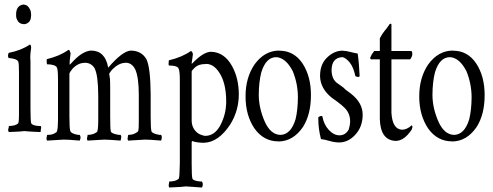

<svg xmlns="http://www.w3.org/2000/svg" viewBox="-20 -649 2196 855"><path d="M51.8 -588.4Q53.2 -624.5 84.5 -628.9Q104.5 -627.4 113.3 -607.4Q118.2 -599.6 118.7 -581.5Q118.7 -579.6 118.2 -577.6Q117.7 -557.6 106.4 -548.8Q95.2 -540 84.5 -541.5Q64 -543 56.6 -560.5Q50.8 -570.8 51.8 -583.5ZM114.7 -391.6 115.7 -377.9V-166.5Q115.7 -115.2 118.7 -100.6Q124 -89.8 152.3 -87.9H161.1Q164.6 -83 162.6 -76.2Q160.6 -66.9 161.1 -61L136.7 -62L109.4 -63.5L98.6 -64.5H95.2Q93.8 -64.5 89.8 -65.4Q81.5 -63.5 19.5 -61Q14.6 -67.9 17.1 -75Q19.5 -82 19.5 -87.9Q50.8 -88.4 61.5 -100.6Q64.9 -111.8 64.5 -138.7V-329.1Q64.5 -364.7 61.5 -374.5Q54.7 -388.2 18.6 -390.6Q12.7 -399.4 18.6 -413.6Q72.8 -423.8 113.3 -450.7Q118.7 -448.7 118.7 -436Q114.7 -410.6 114.7 -391.6Z M444.3 -27.3 370.1 -22.9Q365.7 -29.3 367.9 -36.4Q370.1 -43.5 370.1 -48.3Q388.2 -48.8 400.4 -54.4Q412.6 -60.1 413.6 -64.5Q418 -78.6 417.5 -130.9V-223.1Q417 -315.4 400.9 -345.7Q385.7 -369.6 357.4 -369.6Q357.4 -369.6 356.9 -369.1Q328.1 -369.1 303.7 -343.8Q291 -328.6 289.1 -321.3V-130.9Q289.1 -77.1 293 -65.4Q296.9 -53.7 328.1 -48.3H335Q342.3 -37.6 335 -22.9Q277.8 -27.8 263.7 -27.3L189.9 -22.9Q186 -28.3 187.5 -36.6L189.9 -48.3Q210.4 -48.3 221.4 -54.2Q232.4 -60.1 233.9 -64.5Q238.3 -80.6 238.3 -113.8V-294.4Q238.3 -335.9 233.9 -347.7Q226.6 -362.3 189 -362.8Q188 -366.2 187.7 -375.2Q187.5 -384.3 189 -385.7Q246.1 -399.4 285.6 -427.2Q290.5 -425.3 291.3 -420.9Q292 -416.5 294.4 -411.1Q290 -379.4 290 -368.2Q290 -362.3 291 -360.8Q293 -362.8 308.1 -378.9Q349.1 -421.4 385.3 -423.8Q447.8 -423.8 461.4 -349.6Q461.9 -348.1 461.9 -347.7Q524.9 -421.4 562.5 -423.8Q610.8 -422.9 632.3 -384.8Q649.9 -347.7 650.9 -230.5V-130.9Q650.9 -79.1 654.3 -64.5Q658.2 -53.7 690.4 -48.3H697.3Q701.7 -42 700.2 -33.4Q698.7 -24.9 697.3 -22.9Q640.6 -27.8 625 -27.3L550.8 -22.9Q546.9 -28.3 548.8 -36.6L550.8 -48.3Q570.3 -48.8 581.8 -55.2Q593.3 -61.5 595.2 -64.5Q598.6 -77.6 598.1 -107.4V-226.1Q598.1 -304.2 582.5 -339.4Q566.9 -370.6 538.1 -369.6Q538.1 -369.6 537.6 -369.1Q508.3 -369.1 477.5 -336.9Q466.3 -322.3 466.3 -320.3L467.3 -313.5L469.7 -296.9Q470.7 -286.6 470.7 -242.2V-130.9Q470.7 -73.7 473.4 -63.7Q476.1 -53.7 509.3 -48.3H517.1Q521.5 -42 519.3 -34.2Q517.1 -26.4 517.1 -22.9Q460.9 -27.3 444.3 -27.3Z M830.1 -421.9Q838.4 -418.5 838.9 -405.8L833.5 -367.7Q834 -365.2 834.5 -364.7L836.4 -366.7Q884.3 -417 918.9 -418.5Q979.5 -417 1013.7 -354Q1043 -300.8 1043.5 -230Q1043.5 -157.7 1006.8 -97.2Q953.6 -14.6 887.2 -13.2H885.3Q856.4 -13.7 835 -21Q833 -15.1 833.5 -9.8V79.6Q833.5 136.7 836.9 146.5Q840.3 156.2 872.1 159.2H878.9Q884.3 166.5 882.8 175.5Q881.3 184.6 878.9 186Q815.4 181.2 810.1 181.2H807.1Q798.8 183.1 733.9 186Q730 180.7 731.9 170.9L733.9 159.2Q755.4 158.7 765.4 153.6Q775.4 148.4 776.4 146.5Q779.8 133.3 779.8 106.4L780.8 79.6V-294.9Q780.8 -333.5 774.7 -345.2Q768.6 -356.9 731.9 -357.4Q730 -362.3 731 -369.4Q731.9 -376.5 731.9 -380.4Q790.5 -394 830.1 -421.9ZM950.7 -334Q926.8 -365.2 896.5 -364.3Q896.5 -364.3 895.5 -363.8Q865.2 -363.8 849.9 -350.1Q834.5 -336.4 833.5 -330.6V-111.3Q834.5 -73.2 865.2 -53.2Q883.3 -44.4 895.5 -43.9Q938 -45.4 962.6 -93.8Q987.3 -142.1 987.3 -196.8Q987.3 -286.6 950.7 -334Z M1210.4 -394.5Q1164.1 -394.5 1143.6 -326.7Q1143.1 -325.2 1143.1 -324.7Q1132.8 -283.7 1132.3 -227.5Q1132.3 -225.6 1132.3 -225.1Q1132.8 -167 1159.2 -106.9Q1185.5 -48.8 1229.5 -48.3Q1275.4 -50.3 1295.9 -117.2Q1306.2 -158.2 1306.6 -214.8Q1306.6 -216.3 1306.6 -217.8Q1306.2 -276.9 1283.7 -332Q1252.9 -391.6 1210.4 -394.5ZM1326.7 -367.2Q1364.7 -309.6 1364.7 -225.6Q1364.7 -139.6 1329.1 -83.5Q1285.2 -19.5 1219.7 -19Q1219.7 -19 1219.2 -19.5Q1154.3 -19.5 1113.3 -76.7Q1073.7 -135.3 1073.5 -219Q1073.2 -302.7 1113.3 -361.8Q1158.2 -423.8 1223.6 -423.8Q1223.6 -423.8 1224.1 -423.3Q1288.6 -423.3 1326.7 -367.2Z M1505.4 -394.5Q1457 -392.6 1456.5 -336.4Q1457 -294.4 1484.4 -276.9Q1493.7 -270 1503.7 -263.2Q1513.7 -256.3 1516.6 -251.5Q1518.1 -250.5 1543.5 -231.4Q1595.2 -190.9 1595 -137.7Q1594.7 -84.5 1562.7 -49.6Q1530.8 -14.6 1489.7 -14.6Q1468.3 -15.1 1448.7 -21Q1429.2 -26.9 1409.2 -29.8Q1397.5 -75.7 1397.5 -117.2V-127Q1409.7 -135.7 1415.5 -130.9Q1421.9 -94.2 1444.8 -69.8Q1466.8 -46.4 1491.7 -46.4Q1492.2 -46.4 1492.7 -46.4Q1518.6 -46.9 1532.7 -71.8Q1538.6 -91.3 1539.1 -104V-109.9Q1539.1 -147 1510.7 -172.4Q1504.4 -179.2 1482.4 -195.8Q1460.4 -212.4 1456.5 -214.4Q1407.2 -254.9 1405.3 -308.1V-313Q1405.8 -363.8 1437 -393.3Q1468.3 -422.9 1504.4 -423.3Q1520.5 -422.9 1540 -417.7Q1559.6 -412.6 1572.8 -410.6Q1579.1 -366.7 1581.5 -310.1Q1577.6 -302.2 1562.5 -310.1Q1554.2 -349.6 1537.1 -371.1Q1519.5 -391.6 1505.4 -394.5Z M1743.2 -21.5Q1673.8 -23.4 1671.4 -119.6V-384.8H1631.8Q1626.5 -390.1 1628.7 -392.8Q1630.9 -395.5 1630.9 -397Q1632.3 -398.4 1633.8 -402.8Q1634.8 -405.8 1636.7 -408.7L1643.1 -417Q1644.5 -418.9 1646 -421.9H1671.4V-478.5Q1683.1 -500.5 1692.6 -511.5Q1702.1 -522.5 1703.6 -524.9Q1705.1 -527.3 1706.1 -529.1Q1707 -530.8 1708.5 -532.2Q1710 -533.7 1710.9 -535.2Q1711.9 -536.6 1713.9 -540.5Q1713.9 -540.5 1716.8 -542.5Q1722.7 -545.4 1723.1 -539.6V-421.9H1812Q1816.4 -418 1816.2 -407.7Q1815.9 -397.5 1806.6 -384.8H1723.1V-146.5Q1727.5 -73.7 1770 -71.3Q1792 -71.3 1814 -91.3Q1819.3 -85 1814 -74.7V-73.7L1813 -71.3Q1780.3 -22.5 1743.2 -21.5Z M1983.9 -394.5Q1937.5 -394.5 1917 -326.7Q1916.5 -325.2 1916.5 -324.7Q1906.2 -283.7 1905.8 -227.5Q1905.8 -225.6 1905.8 -225.1Q1906.2 -167 1932.6 -106.9Q1959 -48.8 2002.9 -48.3Q2048.8 -50.3 2069.3 -117.2Q2079.6 -158.2 2080.1 -214.8Q2080.1 -216.3 2080.1 -217.8Q2079.6 -276.9 2057.1 -332Q2026.4 -391.6 1983.9 -394.5ZM2100.1 -367.2Q2138.2 -309.6 2138.2 -225.6Q2138.2 -139.6 2102.5 -83.5Q2058.6 -19.5 1993.2 -19Q1993.2 -19 1992.7 -19.5Q1927.7 -19.5 1886.7 -76.7Q1847.2 -135.3 1846.9 -219Q1846.7 -302.7 1886.7 -361.8Q1931.6 -423.8 1997.1 -423.8Q1997.1 -423.8 1997.6 -423.3Q2062 -423.3 2100.1 -367.2Z"/></svg>

Font: AMoshref-Thulth
Style: Regular
Weight: 400
Designer: Ali Moshref
Foundry: Ali Moshref
Version: Version 0.1